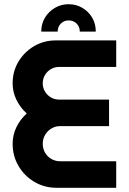

<svg xmlns="http://www.w3.org/2000/svg" viewBox="-20 -892 612 912"><path d="M306 -872Q342 -872 371.5 -854.5Q401 -837 418 -808Q435 -779 435 -742H359Q359 -765 344 -780Q329 -795 306 -795Q284 -795 269 -780Q254 -765 254 -742H176Q176 -779 193.5 -808Q211 -837 240.5 -854.5Q270 -872 306 -872ZM249 0Q191 0 143.5 -28Q96 -56 68 -103.5Q40 -151 40 -209Q40 -251 58 -288Q76 -325 107 -353Q76 -381 58 -418Q40 -455 40 -496Q40 -553 67.5 -599Q95 -645 141.5 -672.5Q188 -700 244 -700H532V-574H260Q239 -574 221.5 -563.5Q204 -553 193.5 -535.5Q183 -518 183 -496Q183 -475 193.5 -457.5Q204 -440 221.5 -429.5Q239 -419 260 -419H498V-293H266Q243 -293 224 -281.5Q205 -270 194 -251Q183 -232 183 -209Q183 -186 194 -167Q205 -148 224 -137Q243 -126 266 -126H532V0Z"/></svg>

Font: MuseoModerno Thin SemiBold
Style: Regular
Weight: 600
Version: Version 1.003